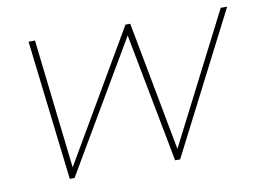

<svg xmlns="http://www.w3.org/2000/svg" viewBox="-61 -588 908 675"><g transform="rotate(-10 393.5 -250.0)"><path d="M154 0H137L78 -500H101L154 -38L424 -500H441L528 -38L764 -500H787L531 0H513L425 -461Z"/></g></svg>

Font: Albert Sans Thin
Style: Italic
Weight: 250
Italic angle: -11.25°
Designer: Andreas Rasmussen
Foundry: a.Foundry
Version: Version 1.025